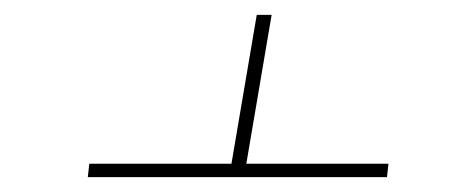

<svg xmlns="http://www.w3.org/2000/svg" viewBox="-20 -569 640 258"><path d="M98 -331 100 -349H291L325 -549H345L311 -349H502L500 -331Z"/></svg>

Font: Iosevka Aile Thin Oblique
Style: Regular
Weight: 100
Italic angle: -9°
Designer: Belleve Invis
Foundry: Belleve Invis
Version: Version 31.1.0; ttfautohint (v1.8.4)